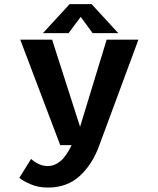

<svg xmlns="http://www.w3.org/2000/svg" viewBox="-20 -688 750 910"><path d="M227 -500 359.5 -87 485.5 -500H636L451 0Q418.5 90.5 358.2 145.8Q298 201 207 201Q161 201 124.8 185.2Q88.5 169.5 71.5 155L127.5 65Q140 78 161.5 88.5Q183 99 206 99Q238.5 99 266.2 76Q294 53 319.5 0H265.5L76 -500ZM540.5 -531H419L362.5 -608L305 -531H183.5L310 -668.5H414Z"/></svg>

Font: League Mono SemiBold
Style: Regular
Weight: 600
Width: 6
Designer: Tyler Finck
Foundry: The League of Moveable Type / Tyler Finck
Version: Version 2.300;RELEASE